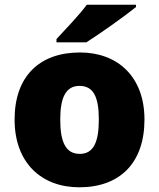

<svg xmlns="http://www.w3.org/2000/svg" viewBox="-20 -786 677 816"><path d="M558 -756V-766H349C316 -721 254 -657 220 -620V-606H347C401 -640 511 -718 558 -756ZM594 -278C594 -461 479 -563 320 -563C147 -563 42 -461 42 -278C42 -93 157 10 317 10C489 10 594 -93 594 -278ZM236 -278C236 -372 260 -421 318 -421C378 -421 400 -372 400 -278C400 -183 378 -132 319 -132C259 -132 236 -183 236 -278Z"/></svg>

Font: Noto Sans Gujarati Black
Style: Regular
Weight: 900
Designer: Jelle Bosma - Monotype Design Team, Universal Thirst
Foundry: Monotype Imaging Inc.
Version: Version 2.106